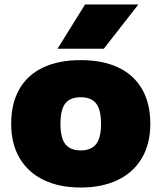

<svg xmlns="http://www.w3.org/2000/svg" viewBox="-20 -828 722 859"><path d="M30 -274Q30 -365 66.5 -429Q103 -493 172.8 -526Q242.5 -559 341 -559Q440 -559 509.8 -525.8Q579.5 -492.5 616 -428.5Q652.5 -364.5 652.5 -274.5Q652.5 -184.5 614.5 -120.2Q576.5 -56 506.2 -22.5Q436 11 341 11Q246 11 176 -22.5Q106 -56 68 -120.2Q30 -184.5 30 -274ZM432 -274Q432 -338.5 409.5 -365.8Q387 -393 341 -393Q295 -393 272.8 -366Q250.5 -339 250.5 -274.5Q250.5 -210 272.8 -182.5Q295 -155 341 -155Q387 -155 409.5 -182.5Q432 -210 432 -274ZM237.5 -610 360.5 -808H599L444.5 -610Z"/></svg>

Font: Encode Sans Semi Expanded Black
Style: Regular
Weight: 900
Width: 6
Designer: Multiple Designers
Foundry: Impallari Type
Version: Version 2.000